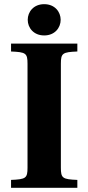

<svg xmlns="http://www.w3.org/2000/svg" viewBox="-20 -901 424 921"><path d="M113 -806C113 -768 141 -731 192 -731C243 -731 271 -768 271 -806C271 -844 243 -881 192 -881C141 -881 113 -844 113 -806ZM33 0H351V-38C280 -41 272 -46 272 -97V-595C272 -646 280 -651 351 -654V-692H33V-654C104 -651 112 -646 112 -595V-97C112 -46 104 -41 33 -38Z"/></svg>

Font: Heuristica
Style: Bold
Weight: 700
Version: Version 1.0.1